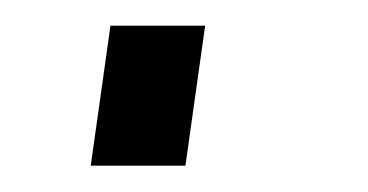

<svg xmlns="http://www.w3.org/2000/svg" viewBox="-20 -126 280 146"><path d="M64 -106.5H136L121 0H49Z"/></svg>

Font: HK Grotesk Light
Style: Italic
Weight: 300
Italic angle: -16°
Designer: Alfredo Marco Pradil
Foundry: Hanken Design Co.
Version: Version 3.001